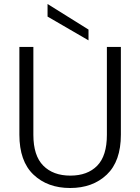

<svg xmlns="http://www.w3.org/2000/svg" viewBox="-20 -934 701 961"><path d="M147 -699V-259Q147 -155 196.5 -105Q246 -55 332 -55Q418 -55 466.5 -104.5Q515 -154 515 -259V-699H585V-260Q585 -127 514.5 -60Q444 7 331 7Q218 7 147.5 -60Q77 -127 77 -260V-699ZM423 -786V-732L218 -851V-914Z"/></svg>

Font: Poppins-tnum Light
Style: Regular
Weight: 300
Designer: Ninad Kale (Devanagari), Jonny Pinhorn (Latin)
Foundry: Indian Type Foundry
Version: Version 4.004